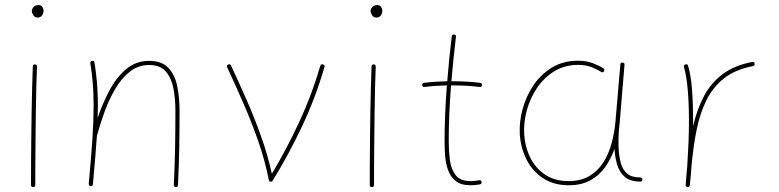

<svg xmlns="http://www.w3.org/2000/svg" viewBox="-20 -740 3116 768"><path d="M107.4 -694.8Q107.4 -704.6 114.5 -712.2Q121.6 -719.7 133.8 -719.7Q144.5 -719.7 149.4 -712.2Q154.3 -704.6 154.3 -698.2Q154.3 -686 147.9 -678Q141.6 -669.9 131.3 -669.9Q119.1 -669.9 113.3 -679.2Q107.4 -688.5 107.4 -694.8ZM120.1 -482.4Q127.9 -482.4 127.9 -473.6Q126.5 -439.5 125.2 -390.9Q124 -342.3 123.3 -287.4Q122.6 -232.4 122.1 -178Q121.6 -123.5 121.3 -77.1Q121.1 -30.8 121.1 0Q121.1 8.3 112.3 8.3Q104 8.3 104 0Q104 -30.8 104.2 -77.1Q104.5 -123.5 105 -178Q105.5 -232.4 106.4 -287.6Q107.4 -342.8 108.6 -391.4Q109.9 -439.9 111.3 -474.6Q111.3 -482.4 120.1 -482.4Z M335 -4.9Q344.7 -109.4 349.6 -183.8Q354.5 -258.3 354.5 -315.9Q354.5 -364.3 351.3 -405Q348.1 -445.8 341.3 -487.3Q339.8 -494.6 347.7 -496.6Q356.9 -498.5 357.9 -490.2Q364.7 -448.2 368.2 -406.5Q371.6 -364.7 371.6 -315.9Q371.6 -293 370.6 -268.1Q389.2 -323.7 416.7 -376.2Q444.3 -428.7 483.6 -462.6Q522.9 -496.6 576.7 -496.6Q627.9 -496.6 654.1 -468Q680.2 -439.5 689.2 -393.8Q698.2 -348.1 698.2 -297.4Q698.2 -223.1 697 -152.1Q695.8 -81.1 691.9 0.5Q691.9 8.3 683.6 8.3Q675.3 8.3 675.3 -0.5Q679.2 -82 680.4 -152.6Q681.6 -223.1 681.6 -297.4Q681.6 -342.8 674.1 -384.5Q666.5 -426.3 644 -453.1Q621.6 -480 576.7 -480Q532.7 -480 499.3 -453.4Q465.8 -426.8 440.9 -384.3Q416 -341.8 398.2 -292.7Q380.4 -243.7 368.2 -198.7L367.7 -197.3Q364.7 -156.2 360.8 -108.2Q356.9 -60.1 351.6 -2.9Q350.6 5.4 342.3 4.4Q334.5 3.4 335 -4.9Z M893.1 -481.9Q900.9 -485.4 904.3 -477.5Q933.6 -415 965.1 -343.5Q996.6 -272 1023.7 -196.3Q1050.8 -120.6 1067.4 -44.9Q1125.5 -141.6 1176.5 -251Q1227.5 -360.4 1261.2 -476.6Q1264.2 -484.9 1272 -482.4Q1280.3 -479.5 1277.8 -471.7Q1242.2 -348.6 1187.5 -233.2Q1132.8 -117.7 1070.8 -17.6Q1069.3 -14.6 1065.9 -13.7Q1057.1 -11.2 1055.2 -20.5Q1040 -98.1 1012.5 -176.8Q984.9 -255.4 952.1 -330.3Q919.4 -405.3 888.7 -470.7Q885.3 -478.5 893.1 -481.9Z M1462.4 -694.8Q1462.4 -704.6 1469.5 -712.2Q1476.6 -719.7 1488.8 -719.7Q1499.5 -719.7 1504.4 -712.2Q1509.3 -704.6 1509.3 -698.2Q1509.3 -686 1502.9 -678Q1496.6 -669.9 1486.3 -669.9Q1474.1 -669.9 1468.3 -679.2Q1462.4 -688.5 1462.4 -694.8ZM1475.1 -482.4Q1482.9 -482.4 1482.9 -473.6Q1481.4 -439.5 1480.2 -390.9Q1479 -342.3 1478.3 -287.4Q1477.5 -232.4 1477.1 -178Q1476.6 -123.5 1476.3 -77.1Q1476.1 -30.8 1476.1 0Q1476.1 8.3 1467.3 8.3Q1459 8.3 1459 0Q1459 -30.8 1459.2 -77.1Q1459.5 -123.5 1460 -178Q1460.4 -232.4 1461.4 -287.6Q1462.4 -342.8 1463.6 -391.4Q1464.8 -439.9 1466.3 -474.6Q1466.3 -482.4 1475.1 -482.4Z M1907.7 -399.4Q1906.7 -391.1 1898.4 -392.1Q1872.6 -395.5 1845 -397Q1817.4 -398.4 1788.6 -398.4Q1786.6 -398.4 1784.2 -398.4Q1779.8 -342.8 1777.3 -286.6Q1774.9 -230.5 1774.9 -173.3Q1774.9 -136.2 1779.5 -99.9Q1784.2 -63.5 1802.5 -39.6Q1820.8 -15.6 1861.8 -15.6Q1878.9 -15.6 1896.5 -19Q1904.3 -21 1906.2 -12.2Q1908.2 -4.4 1899.4 -2.4Q1880.4 1 1861.8 1Q1823.7 1 1802.7 -16.1Q1781.7 -33.2 1772.2 -59.8Q1762.7 -86.4 1760.5 -116.7Q1758.3 -147 1758.3 -173.3Q1758.3 -230.5 1760.7 -286.6Q1763.2 -342.8 1767.6 -398.4Q1720.7 -397.5 1678.2 -392.1Q1669.9 -391.1 1668.9 -399.4Q1668 -407.7 1676.3 -408.7Q1720.7 -414.1 1769 -415Q1772.5 -460 1777.1 -504.9Q1781.7 -549.8 1787.1 -594.7Q1788.1 -603 1796.4 -602.1Q1804.7 -601.1 1803.7 -592.8Q1798.3 -548.3 1793.9 -503.9Q1789.6 -459.5 1785.6 -415Q1787.1 -415 1788.6 -415Q1849.1 -415 1900.4 -408.7Q1908.7 -407.7 1907.7 -399.4Z M2253.9 -15.6Q2303.2 -15.6 2337.4 -35.9Q2371.6 -56.2 2393.3 -90.3Q2415 -124.5 2426.5 -167.2Q2438 -210 2441.9 -254.4L2461.4 -482.4Q2462.4 -490.7 2470.2 -489.7Q2479 -488.8 2478 -480.5L2459 -252.4Q2458 -238.8 2456.1 -225.6Q2456.1 -225.6 2456.1 -225.1Q2452.6 -183.6 2454.6 -143.1Q2456.5 -112.3 2463.6 -86.7Q2470.7 -61 2488.5 -45.7Q2506.3 -30.3 2540 -30.3Q2548.3 -30.3 2549.3 -22Q2550.3 -13.7 2541 -13.7Q2500 -13.7 2478.3 -33.2Q2456.5 -52.7 2448.2 -82.5Q2439.9 -112.3 2438 -143.1V-145Q2424.3 -105 2400.9 -71.8Q2377.4 -38.6 2341.6 -18.8Q2305.7 1 2254.9 1Q2193.8 1 2151.1 -27.8Q2108.4 -56.6 2085.2 -103.8Q2062 -150.9 2059.1 -204.6Q2056.6 -252.9 2070.6 -304.2Q2084.5 -355.5 2114 -399.2Q2143.6 -442.9 2188.2 -470Q2232.9 -497.1 2291.5 -497.1Q2325.2 -497.1 2351.1 -487.3Q2377 -477.5 2392.6 -467.3Q2400.4 -462.4 2396 -455.1Q2391.6 -447.8 2383.8 -452.6Q2369.6 -462.4 2346.4 -471.4Q2323.2 -480.5 2292.5 -480.5Q2238.8 -480.5 2197.5 -455.1Q2156.2 -429.7 2128.4 -388.7Q2100.6 -347.7 2087.4 -299.3Q2074.2 -251 2076.7 -204.6Q2079.6 -153.8 2100.6 -110.6Q2121.6 -67.4 2160.2 -41.5Q2198.7 -15.6 2253.9 -15.6Z M2730 8.3 2728 7.8Q2728 7.8 2727.5 7.8Q2727.5 7.3 2727.1 7.3Q2722.2 5.4 2722.7 -0.5Q2722.7 0 2722.7 -0.2Q2722.7 -0.5 2722.7 -1V-2.4Q2724.1 -21.5 2725.8 -39.8Q2727.5 -58.1 2729 -76.2Q2731.9 -118.7 2733.9 -166Q2735.8 -213.4 2735.8 -259.8Q2735.8 -323.7 2731 -380.4Q2726.1 -437 2715.8 -471.7Q2713.4 -479.5 2721.7 -482.4Q2729.5 -484.9 2732.4 -476.6Q2743.7 -439.5 2748 -381.8Q2752.4 -324.2 2752.4 -259.8Q2752.4 -247.6 2752.4 -234.9Q2767.1 -299.8 2794.4 -352.8Q2821.8 -405.8 2868.7 -441.9Q2915.5 -478 2988.8 -492.2Q2996.6 -494.1 2998.5 -485.4Q3000.5 -477.5 2991.7 -475.6Q2920.9 -461.9 2876 -426.5Q2831.1 -391.1 2805.2 -338.1Q2779.3 -285.2 2766.1 -218.8Q2752.9 -152.3 2746.1 -76.7Q2743.2 -35.2 2739.3 1L2738.8 2.9Q2738.8 2.9 2738.8 3.4Q2738.8 3.4 2738.3 3.9Q2735.8 8.8 2730.5 8.3Q2730.5 8.3 2730 8.3Z"/></svg>

Font: Mikhak-FD Thin
Style: Regular
Weight: 100
Designer: Amin Abedi
Version: Version 3.2